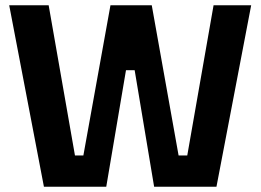

<svg xmlns="http://www.w3.org/2000/svg" viewBox="-20 -710 991 730"><path d="M147 0 15 -690H165L265 -119H297L400 -690H557L659 -119H692L792 -690H935L803 0H566L492 -443H459L384 0Z"/></svg>

Font: Mozilla Headline ExtraLight
Style: Regular
Weight: 200
Designer: Studio DRAMA
Foundry: Studio DRAMA
Version: Version 1.000